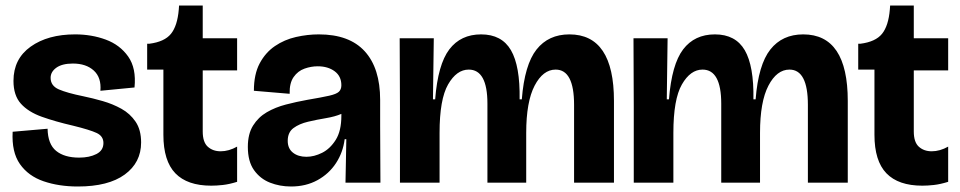

<svg xmlns="http://www.w3.org/2000/svg" viewBox="-20 -664 3491 698"><path d="M263 14Q194 14 138.5 -5Q83 -24 52.5 -67.5Q22 -111 26 -185L153 -196Q154 -140 184 -115.5Q214 -91 268 -91Q305 -91 330.5 -104Q356 -117 356 -144Q356 -169 331.5 -180.5Q307 -192 246 -207Q181 -222 132 -239.5Q83 -257 56 -287Q29 -317 29 -370Q29 -450 91.5 -494.5Q154 -539 253 -539Q313 -539 364.5 -520Q416 -501 446 -458.5Q476 -416 469 -346L345 -334Q349 -382 321 -407.5Q293 -433 245 -433Q206 -433 185 -418Q164 -403 164 -381Q164 -352 194 -339Q224 -326 283 -314Q317 -307 353.5 -296.5Q390 -286 421.5 -268.5Q453 -251 473 -221.5Q493 -192 493 -146Q493 -73 433.5 -29.5Q374 14 263 14Z M748 11Q661 11 617.5 -34Q574 -79 574 -174V-411H515V-505H523Q578 -512 601.5 -541Q625 -570 630 -630L631 -644H717V-525H842V-408H717V-186Q717 -147 735.5 -130.5Q754 -114 782 -114Q812 -114 842 -131V-3Q813 6 790 8.5Q767 11 748 11Z M1038 14Q997 14 961.5 0Q926 -14 903.5 -45.5Q881 -77 881 -130Q881 -177 900 -207.5Q919 -238 950 -256Q981 -274 1019.5 -284Q1058 -294 1097 -301Q1150 -310 1176.5 -316Q1203 -322 1212 -330.5Q1221 -339 1221 -354Q1221 -387 1196.5 -405Q1172 -423 1135 -423Q1111 -423 1087 -414.5Q1063 -406 1047.5 -384Q1032 -362 1033 -323L903 -334Q903 -394 924 -433.5Q945 -473 979.5 -496.5Q1014 -520 1056 -529.5Q1098 -539 1139 -539Q1250 -539 1306 -477.5Q1362 -416 1362 -301V-206Q1362 -155 1362.5 -103Q1363 -51 1363 0H1236Q1237 -38 1237.5 -76.5Q1238 -115 1239 -158H1233Q1227 -110 1201.5 -71Q1176 -32 1134 -9Q1092 14 1038 14ZM1094 -94Q1122 -94 1151 -108.5Q1180 -123 1200.5 -155.5Q1221 -188 1221 -243V-250Q1198 -240 1165 -234.5Q1132 -229 1100 -221.5Q1068 -214 1047 -198.5Q1026 -183 1026 -152Q1026 -124 1045 -109Q1064 -94 1094 -94Z M1434 0V-277L1433 -525H1557L1554 -303H1562Q1572 -430 1613.5 -484.5Q1655 -539 1729 -539Q1804 -539 1837.5 -481.5Q1871 -424 1869 -303H1877Q1887 -429 1930.5 -484Q1974 -539 2050 -539Q2212 -539 2212 -297V0H2067V-283Q2067 -411 2000 -411Q1954 -411 1923.5 -352.5Q1893 -294 1893 -181V0H1752V-287Q1752 -411 1684 -411Q1640 -411 1609 -357Q1578 -303 1578 -181V0Z M2284 0V-277L2283 -525H2407L2404 -303H2412Q2422 -430 2463.5 -484.5Q2505 -539 2579 -539Q2654 -539 2687.5 -481.5Q2721 -424 2719 -303H2727Q2737 -429 2780.5 -484Q2824 -539 2900 -539Q3062 -539 3062 -297V0H2917V-283Q2917 -411 2850 -411Q2804 -411 2773.5 -352.5Q2743 -294 2743 -181V0H2602V-287Q2602 -411 2534 -411Q2490 -411 2459 -357Q2428 -303 2428 -181V0Z M3333 11Q3246 11 3202.5 -34Q3159 -79 3159 -174V-411H3100V-505H3108Q3163 -512 3186.5 -541Q3210 -570 3215 -630L3216 -644H3302V-525H3427V-408H3302V-186Q3302 -147 3320.5 -130.5Q3339 -114 3367 -114Q3397 -114 3427 -131V-3Q3398 6 3375 8.5Q3352 11 3333 11Z"/></svg>

Font: Bricolage Grotesque 96pt Bricolage Grotesque 48pt Regular
Style: Bold
Weight: 700
Designer: Mathieu Triay
Foundry: Atelier Triay
Version: Version 1.001; ttfautohint (v1.8.4.7-5d5b);gftools[0.9.33.de